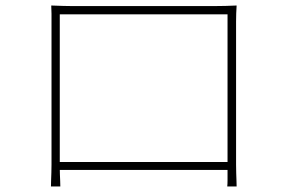

<svg xmlns="http://www.w3.org/2000/svg" viewBox="-20 -681 1040 697"><path d="M166 -661Q195 -660 209.5 -659.5Q224 -659 239 -659Q246 -659 276.5 -659Q307 -659 352.5 -659Q398 -659 451 -659Q504 -659 556.5 -659Q609 -659 653.5 -659Q698 -659 727 -659Q756 -659 762 -659Q776 -659 798.5 -659.5Q821 -660 839 -661Q838 -647 837.5 -632Q837 -617 837 -603Q837 -596 837 -566.5Q837 -537 837 -493.5Q837 -450 837 -399Q837 -348 837 -298Q837 -248 837 -206Q837 -164 837 -137Q837 -110 837 -107Q837 -98 837 -83.5Q837 -69 837.5 -53Q838 -37 838.5 -24Q839 -11 839 -4H805Q806 -13 806 -27Q806 -41 806 -57.5Q806 -74 806 -88Q806 -91 806 -122Q806 -153 806 -201.5Q806 -250 806 -307.5Q806 -365 806 -421.5Q806 -478 806 -525Q806 -572 806 -600.5Q806 -629 806 -629H197Q197 -629 197 -601Q197 -573 197 -526Q197 -479 197 -423Q197 -367 197 -310Q197 -253 197 -204.5Q197 -156 197 -124.5Q197 -93 197 -88Q197 -81 197 -70Q197 -59 197.5 -47Q198 -35 198.5 -23.5Q199 -12 199 -4H165Q165 -12 165.5 -25.5Q166 -39 166.5 -54.5Q167 -70 167 -84Q167 -98 167 -106Q167 -111 167 -139Q167 -167 167 -210.5Q167 -254 167 -305Q167 -356 167 -406.5Q167 -457 167 -500Q167 -543 167 -571Q167 -599 167 -603Q167 -616 167 -631Q167 -646 166 -661ZM822 -93V-64H186V-93Z"/></svg>

Font: Shanggu Sans SC VF
Style: Regular
Weight: 250
Designer: GuiWonder
Version: Version 1.021